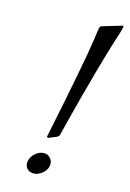

<svg xmlns="http://www.w3.org/2000/svg" viewBox="-109 -741 545 807"><g transform="rotate(15 163.5 -337.5)"><path d="M326.7 -683 322.4 -686 234.4 -660 228.3 -651C227.4 -644.3 226.3 -636.5 224.9 -627.5C223.5 -618.5 221.7 -606.5 219.6 -591.5C217.4 -576.5 214.4 -557.5 210.4 -534.5C206.4 -511.5 201.1 -482.8 194.5 -448.5C188 -414.2 179.9 -372.8 170.4 -324.5C160.9 -276.2 149.2 -219 135.3 -153L140.4 -149L179.1 -165L185.7 -172C203 -241.3 218.2 -300.5 231.2 -349.5C244.2 -398.5 255.3 -439.7 264.7 -473C274.1 -506.3 281.8 -533.2 287.8 -553.5C293.8 -573.8 298.7 -590.2 302.6 -602.5C306.4 -614.8 309.5 -624.7 311.9 -632L319 -654C319.8 -657.3 320.9 -661.5 322.4 -666.5C323.9 -671.5 325.3 -677 326.7 -683ZM84.1 -35C81.2 -22.3 83.2 -11.5 90.1 -2.5C97 6.5 107.1 11 120.5 11C132.5 11 144.3 6.5 156.1 -2.5C167.8 -11.5 175.2 -22.3 178.1 -35C181 -47.7 178.8 -58.8 171.3 -68.5C163.9 -78.2 154.2 -83 142.2 -83C128.8 -83 116.5 -78.2 105.3 -68.5C94.1 -58.8 87 -47.7 84.1 -35Z"/></g></svg>

Font: Quattrocento
Style: Italic
Weight: 400
Italic angle: -13°
Designer: Pablo Impallari
Foundry: Pablo Impallari, Igino Marini, Branda Gallo
Version: Version 2.000